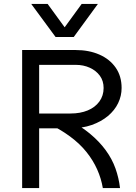

<svg xmlns="http://www.w3.org/2000/svg" viewBox="-20 -951 690 971"><path d="M154 -302V-377H337Q386 -377 423.5 -392.5Q461 -408 482.5 -437.5Q504 -467 504 -506Q504 -542 485 -568Q466 -594 434 -608.5Q402 -623 363 -623H154V-698H363Q430 -698 482.5 -675Q535 -652 565 -609Q595 -566 595 -506Q595 -466 577.5 -429.5Q560 -393 526 -364.5Q492 -336 444 -319Q396 -302 334 -302ZM92 0V-698H178V0ZM500 0Q492 -48 471.5 -94Q451 -140 417.5 -182Q384 -224 334 -261Q284 -298 218 -329L314 -351Q384 -317 433 -276.5Q482 -236 514.5 -191.5Q547 -147 564 -99Q581 -51 587 0ZM138 -931H221L307 -813L393 -931H475L353 -764H261Z"/></svg>

Font: Azeret Mono Thin Light
Style: Regular
Weight: 300
Version: Version 1.002